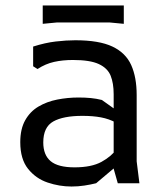

<svg xmlns="http://www.w3.org/2000/svg" viewBox="-20 -669 585 701"><path d="M410 0 395 -53V-325Q395 -365 384 -392.5Q373 -420 341 -435Q309 -450 246 -450Q209 -450 177.5 -443Q146 -436 117 -417L101 -427V-499Q145 -513 183.5 -517.5Q222 -522 255 -522Q342 -522 390.5 -499Q439 -476 459 -431.5Q479 -387 479 -322V-80L489 0ZM241 12Q197 12 154 -2.5Q111 -17 82.5 -52.5Q54 -88 54 -150Q54 -198 72 -230Q90 -262 120.5 -280Q151 -298 189 -305.5Q227 -313 267 -313Q291 -313 311.5 -311Q332 -309 352 -304L404 -267V-221Q378 -235 348.5 -240.5Q319 -246 281 -246Q211 -246 174.5 -225.5Q138 -205 138 -149Q138 -103 165 -80.5Q192 -58 252 -58Q314 -58 350.5 -78Q387 -98 407 -126L427 -81L331 0Q311 5 288 8.5Q265 12 241 12ZM136 -649H432V-582L380 -587H188L136 -582Z"/></svg>

Font: AR One Sans
Style: Regular
Weight: 400
Designer: Niteesh Yadav
Foundry: Niteesh Yadav
Version: Version 1.001;gftools[0.9.33]